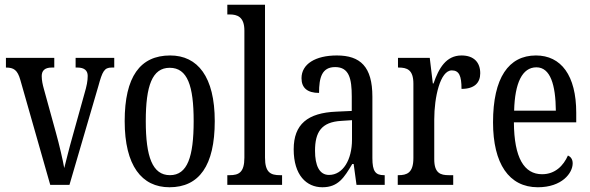

<svg xmlns="http://www.w3.org/2000/svg" viewBox="-20 -780 2489 810"><path d="M66 -442 192 0H273L395 -417C412 -479 420 -495 451 -495H462V-536H299V-495H307C335 -495 350 -483 350 -460C350 -438 346 -418 336 -384L287 -208C270 -149 258 -97 251 -71C245 -105 230 -170 216 -220L165 -405C160 -423 156 -441 156 -459C156 -481 168 -495 198 -495H209V-536H5V-495C38 -495 54 -485 66 -442Z M695 10C820 10 886 -81 886 -269C886 -456 814 -546 698 -546C571 -546 506 -456 506 -269C506 -81 578 10 695 10ZM697 -41C623 -41 595 -119 595 -269C595 -418 622 -494 696 -494C771 -494 797 -418 797 -269C797 -119 771 -41 697 -41Z M939 0H1170V-41H1161C1122 -41 1098 -52 1098 -115V-760H939V-719H949C980 -719 1011 -710 1011 -651V-115C1011 -52 987 -41 949 -41H939Z M1340 10C1407 10 1432 -31 1466 -88H1472L1484 0H1603V-41H1600C1564 -41 1551 -57 1551 -113V-372C1551 -499 1500 -546 1401 -546C1311 -546 1252 -510 1252 -450C1252 -409 1277 -388 1326 -388C1326 -453 1338 -497 1394 -497C1453 -497 1464 -448 1464 -373V-312L1399 -309C1278 -304 1219 -256 1219 -150C1219 -41 1273 10 1340 10ZM1368 -42C1327 -42 1309 -82 1309 -144C1309 -223 1336 -265 1419 -270L1465 -273V-191C1465 -106 1427 -42 1368 -42Z M1658 0H1892V-41H1873C1839 -41 1812 -49 1812 -108V-276C1812 -370 1837 -483 1886 -483C1917 -483 1927 -460 1927 -405C1982 -405 2006 -431 2006 -471C2006 -516 1980 -546 1927 -546C1862 -546 1831 -492 1809 -428H1806L1793 -536H1659V-495H1662C1697 -495 1724 -486 1724 -427V-113C1724 -50 1696 -41 1661 -41H1658Z M2249 10C2351 10 2396 -50 2396 -91C2396 -109 2387 -119 2376 -124C2357 -81 2322 -45 2267 -45C2191 -45 2149 -114 2148 -264H2411V-304C2411 -462 2347 -546 2241 -546C2126 -546 2060 -452 2060 -264C2060 -90 2127 10 2249 10ZM2325 -313H2149C2152 -430 2183 -496 2243 -496C2302 -496 2324 -422 2325 -313Z"/></svg>

Font: Noto Serif Sinhala ExtraCondensed
Style: Regular
Weight: 400
Width: 2
Designer: Jelle Bosma - Monotype Design Team
Foundry: Monotype Imaging Inc.
Version: Version 2.007